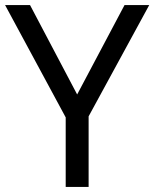

<svg xmlns="http://www.w3.org/2000/svg" viewBox="-20 -734 606 754"><path d="M283 -363 469 -714H566L328 -277V0H238V-273L0 -714H98Z"/></svg>

Font: gurmukhi25
Style: Book
Weight: 400
Designer: Jelle Bosma - Monotype Design Team
Foundry: Monotype Imaging Inc.
Version: Version 2.003